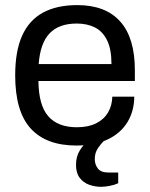

<svg xmlns="http://www.w3.org/2000/svg" viewBox="-20 -558 588 752"><path d="M279.1 12Q161.2 12 100.4 -54.5Q39.5 -121 39.5 -263Q39.5 -358 66.8 -418.5Q94.1 -479 148.2 -508.5Q202.4 -538 282.7 -538Q393.5 -538 450.9 -473.7Q508.2 -409.5 508.2 -283.2V-240.8H130.5Q131.5 -145.2 169.3 -102.4Q207.1 -59.6 281 -59.6Q325.8 -59.6 356.5 -75Q387.2 -90.4 403.1 -117.4Q419 -144.5 419.9 -179.4H505.9Q505.5 -122.5 478.9 -79.2Q452.3 -36 402.1 -12Q351.9 12 279.1 12ZM131.5 -307.1H416.6Q416.6 -365.8 399.2 -400.6Q381.9 -435.4 351.5 -450.6Q321.2 -465.8 280.4 -465.8Q210.9 -465.8 174.2 -427.3Q137.6 -388.8 131.5 -307.1ZM375.8 173.7Q352.2 173.7 329.5 165.7Q306.9 157.7 292.3 138.7Q277.7 119.6 277.7 87.9Q277.7 54.6 292.8 30.8Q307.9 7 328.8 -12H387.1V-6.2Q376.2 3.8 363.7 22.2Q351.2 40.5 351.2 64.8Q351.2 86.1 363.2 101.9Q375.2 117.7 404.9 117.7H443V159.7Q427.8 166.7 408.9 170.2Q390 173.7 375.8 173.7Z"/></svg>

Font: Archivo Variable SemiBold
Style: Regular
Weight: 600
Designer: Hector Gatti
Foundry: Omnibus-Type
Version: Version 2.001